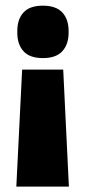

<svg xmlns="http://www.w3.org/2000/svg" viewBox="-20 -528 308 694"><path d="M229 146.5 208.5 -276.5H60L39 146.5ZM135 -507.5Q87.5 -507.5 65 -483Q42.5 -458.5 42.5 -415.5V-410Q42.5 -367.5 65 -342.8Q87.5 -318 135 -318Q182.5 -318 205.2 -342.8Q228 -367.5 228 -410V-415.5Q228 -458.5 205.2 -483Q182.5 -507.5 135 -507.5Z"/></svg>

Font: Anek Kannada Medium ExtraBold
Style: Regular
Weight: 800
Version: Version 1.003